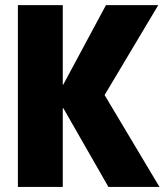

<svg xmlns="http://www.w3.org/2000/svg" viewBox="-20 -740 651 760"><path d="M50.8 0V-719.7H228.5V-404.3H269.5L215.8 -377.9L399.4 -719.7H606.4L365.2 -315.4V-412.1L611.3 0H409.2L215.8 -337.9L269.5 -311.5H228.5V0Z"/></svg>

Font: Reddit Sans Condensed Black
Style: Regular
Weight: 900
Designer: Stephen Hutchings
Foundry: Reddit
Version: Version 1.014